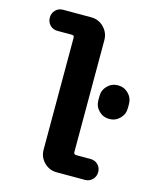

<svg xmlns="http://www.w3.org/2000/svg" viewBox="-110 -807 721 884"><g transform="rotate(15 250.0 -365.0)"><path d="M485.4 -389.6V-370.1Q485.4 -340.8 464.8 -320.3Q444.3 -299.8 415 -299.8Q385.7 -299.8 365.2 -320.3Q344.7 -340.8 344.7 -370.1V-389.6Q344.7 -418.9 365.2 -439.5Q385.7 -460 415 -460Q444.3 -460 464.8 -439.5Q485.4 -418.9 485.4 -389.6ZM379.9 -99.6Q401.4 -99.6 415.5 -85.4Q429.7 -71.3 429.7 -50.3Q429.7 -29.3 415.5 -14.6Q401.4 0 379.9 0H245.1Q210 0 185.1 -24.9Q160.2 -49.8 160.2 -85V-619.1Q160.2 -629.9 149.4 -629.9H80.1Q58.6 -629.9 44.4 -644.5Q30.3 -659.2 30.3 -680.2Q30.3 -701.2 44.4 -715.8Q58.6 -730.5 80.1 -730.5H214.8Q250 -730.5 274.9 -705.1Q299.8 -679.7 299.8 -644.5V-111.3Q299.8 -100.6 310.5 -99.6Z"/></g></svg>

Font: Rounded-X Mgen+ 1mn bold
Style: Bold
Weight: 700
Designer: [Source Han Sans]
Ryoko NISHIZUKA  (kana & ideographs); Paul D. Hunt (Latin, Greek & Cyrillic); Wenlong ZHANG  (bopomofo
Version: Version 1.059.20150602